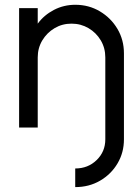

<svg xmlns="http://www.w3.org/2000/svg" viewBox="-20 -534 579 804"><path d="M499 -310.5V0H421V-293.5Q421 -333 402 -365Q383 -397 350.8 -416Q318.5 -435 279.5 -435Q240.5 -435 208.5 -416Q176.5 -397 157.2 -365Q138 -333 138 -293.5V0H60V-500H138V-435Q164.5 -471 205.8 -492.5Q247 -514 295.5 -514Q352 -514 398.2 -486.5Q444.5 -459 471.8 -413Q499 -367 499 -310.5ZM295 171.5Q348.5 171.5 384.8 136.2Q421 101 421 49.5V-10H499V49.5Q499 105 472.2 150.2Q445.5 195.5 399.2 222.5Q353 249.5 295 249.5Z"/></svg>

Font: Urbanist
Style: Regular
Weight: 400
Designer: Corey Hu
Foundry: Corey Hu
Version: Version 1.330; ttfautohint (v1.8.4.7-5d5b)